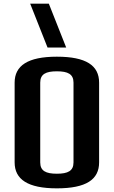

<svg xmlns="http://www.w3.org/2000/svg" viewBox="-20 -1020 622 1050"><path d="M291 10C451 10 522 -38 522 -132V-568C522 -662 451 -710 291 -710C132 -710 60 -661 60 -568V-132C60 -39 132 10 291 10ZM291 -70C231 -70 200 -85 200 -132V-568C200 -615 231 -630 291 -630C351 -630 382 -615 382 -568V-132C382 -85 351 -70 291 -70ZM240 -760H342L247 -1000H145Z"/></svg>

Font: Tanklager Original
Style: Regular
Weight: 400
Designer: Ariel Martín Pérez
Foundry: Tunera Type Foundry
Version: Version 1.000;Glyphs 3.3 (3310)